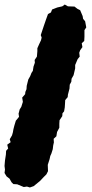

<svg xmlns="http://www.w3.org/2000/svg" viewBox="-20 -725 405 848"><path d="M56 89 39 88 31 80 22 64 9 54 0 39 2 24 0 8 2 -16 6 -42 7 -59 16 -69 12 -86 27 -97 23 -110 33 -127 37 -141 39 -153 43 -169 50 -192 64 -209 62 -223 67 -242 74 -253 81 -275 78 -294 91 -309 92 -319 97 -331 98 -346 105 -374 113 -388 119 -403 125 -412 128 -431 134 -448 133 -460 143 -475 145 -499V-512L153 -530L161 -547L164 -559L160 -570L167 -591L174 -612L183 -638L192 -663L205 -670L210 -683L233 -692L255 -697L266 -705L280 -697L309 -696L322 -686L334 -680L345 -654L347 -642L356 -631L361 -604L353 -592V-563L352 -544L341 -534L344 -517L334 -503L330 -492L332 -475L323 -464L312 -438V-423L305 -393L296 -377L295 -364L288 -351L287 -334L280 -307L279 -296L268 -283L267 -265L266 -250L263 -233L256 -225L255 -212L243 -194L242 -179V-161L232 -142L229 -123L217 -112L218 -96L215 -83L213 -66L207 -47L202 -36L199 -22L191 3L192 31L185 45L173 57L157 74L135 92L129 97L112 103L99 99L85 101Z"/></svg>

Font: Winky Rough ExtraBold
Style: Regular
Weight: 800
Designer: Simon Atzbach
Foundry: typofactur
Version: Version 1.206; ttfautohint (v1.8.4.7-5d5b)